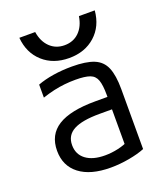

<svg xmlns="http://www.w3.org/2000/svg" viewBox="-140 -851 829 957"><g transform="rotate(-20 275.0 -372.0)"><path d="M283 10Q176 10 117.5 -35Q59 -80 59 -160Q59 -245 124.5 -286Q190 -327 322 -327H423V-261H321Q228 -261 183.5 -237Q139 -213 139 -161Q139 -112 175.5 -84.5Q212 -57 277 -57Q312 -57 347 -65Q382 -73 405 -86L387 -42V-338Q387 -389 377.5 -416Q368 -443 342 -452.5Q316 -462 266 -462Q236 -462 207.5 -459Q179 -456 150 -449.5Q121 -443 88 -432V-501Q125 -515 172 -522.5Q219 -530 272 -530Q346 -530 388 -513Q430 -496 447.5 -454.5Q465 -413 465 -340V-22Q431 -8 381 1Q331 10 283 10ZM275 -574Q191 -574 136.5 -623Q82 -672 75 -754H159Q167 -702 198 -672Q229 -642 275 -642Q322 -642 352.5 -672Q383 -702 391 -754H475Q468 -672 413.5 -623Q359 -574 275 -574Z"/></g></svg>

Font: M PLUS Code Latin SemiExpanded
Style: Regular
Weight: 400
Width: 6
Designer: Coji Morishita
Foundry: UNDERFOREST DESIGN
Version: Version 1.002; ttfautohint (v1.8.3)